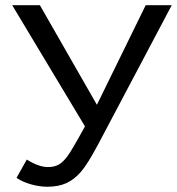

<svg xmlns="http://www.w3.org/2000/svg" viewBox="-20 -708 680 738"><path d="M162.1 9.8Q131.8 9.8 98.9 0.5Q65.9 -8.8 43.5 -24.4L83 -94.7Q128.9 -65.9 164.1 -65.9Q189 -65.9 205.8 -75.4Q222.7 -85 239.7 -108.2Q256.8 -131.3 306.6 -222.2L26.9 -688H133.3L352.5 -305.2L540 -688H640.1L358.4 -155.3Q316.9 -77.1 291 -47.4Q265.1 -17.6 234.6 -3.9Q204.1 9.8 162.1 9.8Z"/></svg>

Font: Arial
Style: Regular
Weight: 400
Designer: Steve Matteson
Foundry: Ascender Corporation
Version: Version 2.00.3